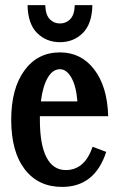

<svg xmlns="http://www.w3.org/2000/svg" viewBox="-20 -714 462 752"><path d="M87.9 -693.8H157.2Q158.7 -655.8 174.8 -638.9Q190.9 -622.1 214.8 -622.1Q238.8 -622.1 255.1 -638.9Q271.5 -655.8 272.9 -693.8H341.8Q340.3 -620.1 304.2 -584.5Q268.1 -548.8 214.8 -548.8Q161.6 -548.8 125.5 -584.5Q89.4 -620.1 87.9 -693.8ZM237.8 -47.9Q311.5 -47.9 342.8 -139.2L396 -119.1Q351.6 18.1 223.1 18.1Q129.9 18.1 76.9 -51Q23.9 -120.1 23.9 -245.1Q23.9 -366.7 75.4 -437.7Q127 -508.8 214.8 -508.8Q297.9 -508.8 349.1 -441.9Q400.4 -375 403.8 -258.8H136.2V-245.1Q136.2 -147.5 162.1 -97.7Q188 -47.9 237.8 -47.9ZM214.8 -442.9Q186.5 -442.9 167 -409.7Q147.5 -376.5 140.1 -316.9H283.2Q278.3 -377 259.5 -409.9Q240.7 -442.9 214.8 -442.9Z"/></svg>

Font: Margherita Bold
Style: Regular
Weight: 700
Designer: James Puckett
Foundry: Dunwich Type Founders
Version: Version 1.008;hotconv 1.0.109;makeotfexe 2.5.65596